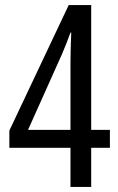

<svg xmlns="http://www.w3.org/2000/svg" viewBox="-20 -740 469 760"><path d="M415 -155H341V0H259V-155H17V-223L252 -720H341V-226H415ZM259 -498Q259 -521 260 -555.5Q261 -590 262 -611H259Q242 -564 225 -525L91 -226H259Z"/></svg>

Font: Noto Sans Thai ExtCond
Style: Regular
Weight: 400
Width: 2
Designer: Monotype Design Team
Foundry: Monotype Imaging Inc.
Version: Version 2.002; ttfautohint (v1.8.4.7-5d5b)